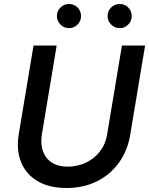

<svg xmlns="http://www.w3.org/2000/svg" viewBox="-20 -928 747 962"><path d="M313 14Q227 14 169 -20Q111 -54 86 -114.5Q61 -175 74 -256L148 -700H264L190 -256Q182 -206 195.5 -169.5Q209 -133 240.5 -113Q272 -93 318 -93Q369 -93 411.5 -113.5Q454 -134 482 -171Q510 -208 517 -256L591 -700H707L633 -256Q620 -174 576 -113Q532 -52 464.5 -19Q397 14 313 14ZM325 -787Q301 -787 283 -805Q265 -823 265 -847Q265 -873 283 -890.5Q301 -908 325 -908Q351 -908 368.5 -890.5Q386 -873 386 -847Q386 -823 368.5 -805Q351 -787 325 -787ZM580 -787Q555 -787 537 -805Q519 -823 519 -847Q519 -873 537 -890.5Q555 -908 580 -908Q605 -908 622.5 -890.5Q640 -873 640 -847Q640 -823 622.5 -805Q605 -787 580 -787Z"/></svg>

Font: Figtree Light SemiBold
Style: Italic
Weight: 600
Italic angle: -9.5°
Version: Version 2.001;gftools[0.9.30]